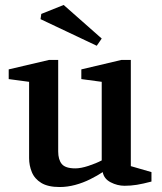

<svg xmlns="http://www.w3.org/2000/svg" viewBox="-20 -742 652 772"><path d="M220 10Q173 10 146 -6.5Q119 -23 108 -50Q97 -77 97 -106V-413L15 -424V-463L177 -501H214V-133Q214 -100 228.5 -82.5Q243 -65 283 -65Q305 -65 335.5 -75Q366 -85 389 -97V-413L307 -424V-463L468 -501H506V-74L589 -50V-12Q555 -3 530.5 1Q506 5 481 5Q452 5 425 -9Q398 -23 393 -50Q372 -36 343 -21.5Q314 -7 282.5 1.5Q251 10 220 10ZM369 -558 143 -665 146 -686 236 -722 389 -587Z"/></svg>

Font: Manuale SemiBold
Style: Regular
Weight: 600
Version: Version 1.002